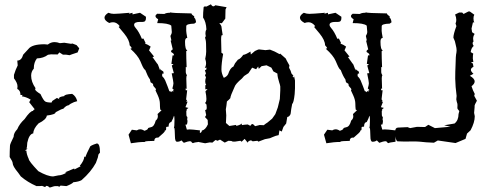

<svg xmlns="http://www.w3.org/2000/svg" viewBox="-20 -646 2262 873"><path d="M62.5 139.2Q37.6 109.4 37.6 95.7Q37.6 88.4 23.9 67.9Q23.9 43 25.4 16.1Q25.4 9.3 42 -23.9Q42 -41.5 58.6 -58.6Q68.4 -83 91.8 -104.5Q117.2 -141.6 129.9 -141.6Q130.9 -145.5 137.7 -149.4L112.8 -181.2Q114.7 -186 119.6 -192.9Q108.4 -199.7 98.1 -203.4Q87.9 -207 79.6 -208L82.5 -214.4L73.2 -213.9Q73.2 -234.9 58.6 -241.7L59.6 -253.4Q59.6 -268.6 43.5 -290V-305.7Q50.8 -329.6 60.5 -348.6L58.6 -370.6Q78.1 -370.6 85.4 -397.5L108.9 -422.9Q125 -444.8 182.6 -444.8L197.3 -443.4Q211.4 -454.6 228 -454.6Q239.3 -454.6 252.4 -449.7L272 -451.7L303.2 -446.8L309.1 -448.2L328.1 -440.9L340.3 -426.3L333 -407.7L306.6 -398.9L296.4 -395L279.8 -397.5H266.1L250 -407.7L242.2 -398.4Q229.5 -398.9 211.9 -398.9L198.2 -397Q177.7 -381.3 147.9 -380.4Q133.8 -361.8 133.8 -336.9V-334Q121.6 -320.8 121.6 -301.8Q121.6 -273.4 141.6 -245.1L139.6 -240.2Q139.6 -233.4 164.1 -218.3Q177.7 -189 186 -184.3Q194.3 -179.7 214.4 -179.7L217.8 -187L238.8 -200.7L251.5 -194.3L248 -198.2Q248.5 -206.1 272 -209Q272 -216.8 308.1 -219.2Q325.7 -208.5 331.1 -186L316.4 -181.6L301.3 -174.3L291 -167Q281.7 -167 267.6 -151.4Q261.2 -151.4 232.9 -135.7Q232.9 -125.5 192.9 -120.6Q190.9 -102.5 155.3 -85Q131.8 -61 131.3 -39.6Q112.3 -36.6 104 2.9Q103.5 23.4 100.1 29.3L105.5 30.3L93.3 38.1L100.1 39.1Q100.1 53.7 110.8 77.1Q110.8 86.4 154.3 132.3Q196.3 156.2 221.7 156.2L245.6 151.4Q260.7 151.4 282.7 139.2L275.4 137.7L317.4 120.1L318.4 124.5L346.7 109.9L342.8 107.9Q362.8 84 363.3 65.4L367.7 68.8Q373 53.7 388.7 22.9Q388.7 16.1 420.4 6.3Q434.6 6.3 434.6 47.9L427.7 56.2L424.8 70.3L416 94.7Q393.6 135.7 351.1 172.9Q338.9 180.2 313.5 182.6Q308.1 189.9 282.2 200.2L255.4 197.8L249 203.6L244.1 200.2H230Q226.6 200.2 209.5 206.1H204.1Q199.7 199.2 189.9 199.2L185.1 204.6L171.4 199.2Q165.5 200.2 146 200.2Q105.5 182.6 74.7 156.2Z M857.4 4.9 852.5 2.4Q850.6 -3.9 842.3 -3.9Q835.9 -3.9 815.9 3.4L804.7 -7.8Q797.4 -1.5 785.2 -1.5Q775.4 -1.5 775.4 -25.9Q774.4 -58.6 773.4 -63.5L770.5 -63Q773.4 -70.3 773.4 -99.6Q773.4 -117.7 771 -119.6Q767.6 -107.4 758.8 -91.3Q746.6 -89.8 746.6 -70.3Q735.4 -70.3 735.4 -66.4V-59.1Q735.4 -52.2 728 -51.8Q729.5 -51.8 729.5 -49.8Q729.5 -45.4 699.2 -20Q698.2 -20.5 696.8 -20.5Q681.6 -20.5 681.6 -5.4Q664.1 -4.4 652.8 -4.4Q641.6 -4.4 637.7 -0.5Q610.4 -0.5 575.2 5.4L564.5 -33.7L579.6 -56.2Q592.3 -54.2 602.1 -53.2Q609.4 -58.1 617.2 -58.1Q626.5 -58.1 636.7 -51.3Q652.8 -56.6 652.8 -62Q652.8 -64.9 667 -67.9Q681.2 -70.8 688 -97.7Q697.8 -105.5 697.8 -117.7Q697.8 -122.1 696.3 -127.4L714.4 -144.5L708.5 -147.9Q707 -161.1 707 -174.3Q707 -191.4 697.3 -212.9L687 -234.9Q689 -236.8 689 -239.3Q689 -243.2 682.6 -249Q676.3 -254.9 676.3 -259.5Q676.3 -264.2 675.3 -264.9Q674.3 -265.6 664.6 -272L661.6 -285.2Q651.4 -298.8 640.6 -327.6Q633.8 -331.1 625 -351.6L617.7 -368.7Q606.4 -394.5 572.8 -424.3L579.1 -426.8Q579.1 -429.7 569.3 -440.4Q569.3 -462.9 544.4 -493.7L519.5 -523.4L524.4 -527.3Q510.7 -544.9 494.1 -544.9Q485.4 -544.9 476.6 -541.5Q455.1 -552.7 455.1 -565.4Q455.1 -577.1 472.7 -587.9Q485.4 -583 497.6 -583Q513.2 -583 569.3 -587.9L565.4 -583.5L582.5 -587.9V-580.6L616.7 -587.9L643.6 -569.8V-563Q643.6 -546.4 628.9 -546.4H616.7Q589.8 -546.4 589.8 -533.2Q589.8 -526.4 596.7 -519Q611.8 -502 625 -469.7L632.3 -470.7L642.1 -450.2L638.7 -448.2Q653.3 -442.9 665 -434.1L657.7 -417L680.7 -388.7L673.3 -386.7L695.8 -355V-356.9Q696.8 -356.9 708 -325.7Q708.5 -334 709 -334Q709.5 -334 710.2 -330.8Q710.9 -327.6 722.2 -321.3L724.6 -311.5H720.2Q717.3 -311.5 717.3 -306.2V-299.8Q726.6 -291 731 -280.8Q742.7 -252.4 750 -231.4Q755.9 -231.4 758.8 -226.6Q761.7 -231.4 761.7 -231.9L769 -230L766.1 -236.3L772 -235.8L763.7 -243.7Q768.6 -260.7 768.6 -267.6Q768.6 -274.4 760.7 -312.5L770.5 -313.5L761.2 -347.7L769 -354.5L759.3 -355.5L764.6 -394L771.5 -394.5Q770.5 -402.3 764.2 -405.5Q757.8 -408.7 757.8 -412.1Q757.8 -417.5 765.6 -421.4L755.9 -461.4Q759.3 -461.4 759.3 -462.4L754.9 -482.4Q761.2 -492.7 761.2 -501Q761.2 -504.9 758.8 -529.3Q745.6 -541 694.8 -541L699.2 -558.6Q687 -565.4 687 -572.8Q687 -578.1 694.8 -583.5L727.5 -582.5Q735.4 -587.9 751.5 -587.9L755.9 -589.8Q757.8 -586.4 850.6 -585Q850.6 -579.6 862.8 -572.3L863.3 -564.5Q868.2 -562.5 869.6 -554.7L871.6 -544.9L863.3 -538.6Q827.1 -537.6 826.9 -527.1Q826.7 -516.6 826.7 -505.9Q826.7 -499.5 831.5 -473.6Q821.3 -473.6 821.3 -456.1Q821.3 -419.9 832 -417L826.7 -413.1Q826.7 -383.3 828.6 -340.3L824.7 -341.3V-317.4Q824.7 -312.5 830.1 -303.2Q827.1 -300.8 827.1 -289.6L828.6 -241.7L824.2 -244.1V-235.8L831.1 -235.4L826.2 -193.8L830.1 -189.9L827.1 -183.1L833 -184.1L823.2 -158.7L836.9 -155.3L828.1 -148.4L830.1 -145.5Q827.1 -144.5 827.1 -139.6L827.6 -121.6Q827.6 -117.2 832 -113.8L831.1 -101.1Q832.5 -99.6 832.5 -95.2Q832.5 -89.8 830.1 -80.1L823.2 -79.1L829.6 -56.6Q834.5 -57.6 840.8 -57.6Q853 -57.6 889.2 -53.2L888.7 -45.4Q889.6 -41 889.6 -1.5Q862.3 1.5 857.4 4.9Z M1021 -192.9 1011.7 -184.6Q1009.8 -164.1 1006.8 -148.9L1008.8 -121.6L1007.3 -86.9L1022.9 -73.2L1053.7 -78.1V-73.7Q1069.3 -76.2 1080.1 -84.5L1079.1 -77.1Q1090.3 -79.1 1106.9 -80.1Q1114.3 -74.7 1119.6 -74.2Q1121.1 -82 1129.9 -82L1140.1 -72.3L1161.1 -77.6Q1168 -77.1 1179.2 -76.7L1188 -83.5Q1194.8 -86.9 1208.5 -99.1L1217.3 -106.4L1231.9 -127Q1234.4 -135.7 1243.2 -157.7L1252.4 -195.8L1254.4 -235.4V-252.9Q1252.4 -264.2 1250 -269.5Q1241.7 -294.9 1241.2 -311.5L1223.1 -321.3L1213.9 -338.4L1191.9 -349.1Q1183.6 -347.7 1169.4 -345.2L1156.7 -333L1153.8 -343.8L1144.5 -331.1L1126.5 -338.4Q1121.1 -329.1 1109.9 -313.5L1089.8 -300.3L1080.1 -289.1Q1050.3 -264.2 1046.4 -250.5Q1027.8 -210.4 1027.3 -200.2V-199.7ZM884.8 0 886.7 -40.5Q897.9 -43 897.9 -52.7Q913.6 -54.7 925.3 -80.6L924.3 -100.6L912.1 -113.8L917.5 -122.6L912.6 -146.5L915 -146Q919.9 -146 919.9 -157.2L918.9 -170.4L912.1 -178.2Q918.5 -181.2 918.5 -196.8Q918.5 -210 914.1 -230.5L923.8 -241.2L913.6 -239.7V-257.8L917.5 -261.2Q913.1 -266.1 913.1 -275.4Q913.1 -284.7 916.5 -294.4L912.1 -303.7L916.5 -312.5L911.6 -326.2L918.5 -330.6V-339.4L911.1 -336.4Q917 -347.2 917 -358.9Q917 -366.7 913.1 -378.4Q917.5 -397.9 917.5 -411.6Q917.5 -457 915 -464.6Q912.6 -472.2 912.6 -476.6L915 -480.5H916Q914.1 -488.8 914.1 -495.1Q914.1 -505.4 918.5 -512.2Q917 -546.4 903.3 -566.4L903.8 -587.9Q905.8 -606.4 905.8 -611.8Q905.8 -616.7 913.1 -616.7L918.9 -616.2L939 -626.5Q944.3 -617.2 950.2 -617.2Q954.6 -617.2 959 -622.1L1010.3 -613.3L1005.4 -603L1004.4 -561.5L988.8 -540.5L977.1 -541Q985.8 -531.2 986.8 -526.1Q987.8 -521 989 -509.3Q990.2 -497.6 992.7 -485.4L989.7 -486.8Q985.4 -486.8 985.4 -466.3L986.8 -406.2L994.6 -400.9Q990.7 -379.4 988.8 -361.8Q986.8 -344.2 986.8 -330.1Q986.8 -312.5 997.6 -292Q1012.7 -298.3 1017.6 -309.6Q1026.9 -337.9 1041 -342.8L1048.8 -358.4L1062 -375L1064.9 -376Q1074.2 -379.9 1085.9 -396.5Q1096.7 -397.5 1118.7 -411.6L1120.6 -398.4L1139.2 -414.1Q1154.3 -421.4 1157.2 -421.4L1179.7 -418.9L1186.5 -418L1207.5 -420.4L1229 -411.6L1251 -399.9L1253.9 -402.3L1279.3 -379.9L1283.7 -370.6L1295.9 -348.6Q1294.9 -343.3 1294.4 -337.9Q1303.2 -323.2 1305.2 -312L1314 -301.8L1310.5 -297.4L1313.5 -293.5L1317.4 -298.8L1321.3 -279.8V-244.6Q1320.8 -230 1319.8 -218.3Q1315.4 -177.7 1308.6 -173.8Q1303.2 -147.5 1301.8 -131.3Q1301.3 -124 1293.5 -116.7L1286.1 -113.8L1281.2 -84.5L1268.6 -68.8L1261.2 -47.9L1250.5 -53.2L1247.1 -31.7Q1233.9 -29.3 1218.8 -22.5L1207.5 -17.6L1184.6 -13.2L1154.8 -2L1150.4 -5.9L1128.9 -3.4Q1124.5 -7.3 1120.1 -7.8Q1106.9 -4.4 1106.4 2.9L1092.3 -14.6L1078.6 -1.5L1073.2 -5.9L1047.9 -2L1036.6 -2.4Q1035.2 -5.9 1018.6 -5.9L1002 2.4L980.5 -11.2L968.8 -5.9L961.4 -9.3L959 -8.8L945.8 2.4Q939 2 934.1 1.5H933.6L912.6 5.4Z M1746.1 4.9 1741.2 2.4Q1739.3 -3.9 1731 -3.9Q1724.6 -3.9 1704.6 3.4L1693.4 -7.8Q1686 -1.5 1673.8 -1.5Q1664.1 -1.5 1664.1 -25.9Q1663.1 -58.6 1662.1 -63.5L1659.2 -63Q1662.1 -70.3 1662.1 -99.6Q1662.1 -117.7 1659.7 -119.6Q1656.2 -107.4 1647.5 -91.3Q1635.3 -89.8 1635.3 -70.3Q1624 -70.3 1624 -66.4V-59.1Q1624 -52.2 1616.7 -51.8Q1618.2 -51.8 1618.2 -49.8Q1618.2 -45.4 1587.9 -20Q1586.9 -20.5 1585.4 -20.5Q1570.3 -20.5 1570.3 -5.4Q1552.7 -4.4 1541.5 -4.4Q1530.3 -4.4 1526.4 -0.5Q1499 -0.5 1463.9 5.4L1453.1 -33.7L1468.3 -56.2Q1481 -54.2 1490.7 -53.2Q1498 -58.1 1505.9 -58.1Q1515.1 -58.1 1525.4 -51.3Q1541.5 -56.6 1541.5 -62Q1541.5 -64.9 1555.7 -67.9Q1569.8 -70.8 1576.7 -97.7Q1586.4 -105.5 1586.4 -117.7Q1586.4 -122.1 1585 -127.4L1603 -144.5L1597.2 -147.9Q1595.7 -161.1 1595.7 -174.3Q1595.7 -191.4 1585.9 -212.9L1575.7 -234.9Q1577.6 -236.8 1577.6 -239.3Q1577.6 -243.2 1571.3 -249Q1564.9 -254.9 1564.9 -259.5Q1564.9 -264.2 1564 -264.9Q1563 -265.6 1553.2 -272L1550.3 -285.2Q1540 -298.8 1529.3 -327.6Q1522.5 -331.1 1513.7 -351.6L1506.3 -368.7Q1495.1 -394.5 1461.4 -424.3L1467.8 -426.8Q1467.8 -429.7 1458 -440.4Q1458 -462.9 1433.1 -493.7L1408.2 -523.4L1413.1 -527.3Q1399.4 -544.9 1382.8 -544.9Q1374 -544.9 1365.2 -541.5Q1343.8 -552.7 1343.8 -565.4Q1343.8 -577.1 1361.3 -587.9Q1374 -583 1386.2 -583Q1401.9 -583 1458 -587.9L1454.1 -583.5L1471.2 -587.9V-580.6L1505.4 -587.9L1532.2 -569.8V-563Q1532.2 -546.4 1517.6 -546.4H1505.4Q1478.5 -546.4 1478.5 -533.2Q1478.5 -526.4 1485.4 -519Q1500.5 -502 1513.7 -469.7L1521 -470.7L1530.8 -450.2L1527.3 -448.2Q1542 -442.9 1553.7 -434.1L1546.4 -417L1569.3 -388.7L1562 -386.7L1584.5 -355V-356.9Q1585.4 -356.9 1596.7 -325.7Q1597.2 -334 1597.7 -334Q1598.1 -334 1598.9 -330.8Q1599.6 -327.6 1610.8 -321.3L1613.3 -311.5H1608.9Q1606 -311.5 1606 -306.2V-299.8Q1615.2 -291 1619.6 -280.8Q1631.3 -252.4 1638.7 -231.4Q1644.5 -231.4 1647.5 -226.6Q1650.4 -231.4 1650.4 -231.9L1657.7 -230L1654.8 -236.3L1660.6 -235.8L1652.3 -243.7Q1657.2 -260.7 1657.2 -267.6Q1657.2 -274.4 1649.4 -312.5L1659.2 -313.5L1649.9 -347.7L1657.7 -354.5L1647.9 -355.5L1653.3 -394L1660.2 -394.5Q1659.2 -402.3 1652.8 -405.5Q1646.5 -408.7 1646.5 -412.1Q1646.5 -417.5 1654.3 -421.4L1644.5 -461.4Q1647.9 -461.4 1647.9 -462.4L1643.6 -482.4Q1649.9 -492.7 1649.9 -501Q1649.9 -504.9 1647.5 -529.3Q1634.3 -541 1583.5 -541L1587.9 -558.6Q1575.7 -565.4 1575.7 -572.8Q1575.7 -578.1 1583.5 -583.5L1616.2 -582.5Q1624 -587.9 1640.1 -587.9L1644.5 -589.8Q1646.5 -586.4 1739.3 -585Q1739.3 -579.6 1751.5 -572.3L1752 -564.5Q1756.8 -562.5 1758.3 -554.7L1760.3 -544.9L1752 -538.6Q1715.8 -537.6 1715.6 -527.1Q1715.3 -516.6 1715.3 -505.9Q1715.3 -499.5 1720.2 -473.6Q1710 -473.6 1710 -456.1Q1710 -419.9 1720.7 -417L1715.3 -413.1Q1715.3 -383.3 1717.3 -340.3L1713.4 -341.3V-317.4Q1713.4 -312.5 1718.8 -303.2Q1715.8 -300.8 1715.8 -289.6L1717.3 -241.7L1712.9 -244.1V-235.8L1719.7 -235.4L1714.8 -193.8L1718.8 -189.9L1715.8 -183.1L1721.7 -184.1L1711.9 -158.7L1725.6 -155.3L1716.8 -148.4L1718.8 -145.5Q1715.8 -144.5 1715.8 -139.6L1716.3 -121.6Q1716.3 -117.2 1720.7 -113.8L1719.7 -101.1Q1721.2 -99.6 1721.2 -95.2Q1721.2 -89.8 1718.8 -80.1L1711.9 -79.1L1718.3 -56.6Q1723.1 -57.6 1729.5 -57.6Q1741.7 -57.6 1777.8 -53.2L1777.3 -45.4Q1778.3 -41 1778.3 -1.5Q1751 1.5 1746.1 4.9Z M1787.1 -3.4Q1776.9 -8.3 1776.9 -48.3Q1776.9 -65.4 1789.6 -65.9L1833 -67.9L1844.7 -63.5L1876 -69.3L1912.6 -68.4L1927.7 -78.6L1957.5 -63.5L2028.8 -69.8L1999.5 -76.2L2046.9 -84.5Q2064.9 -99.1 2064.9 -127.4L2068.4 -141.1Q2059.6 -150.9 2059.6 -153.8Q2060.1 -161.6 2060.1 -167Q2060.1 -173.8 2059.1 -176.3Q2057.1 -180.2 2054.7 -194.3L2056.2 -210Q2050.3 -255.9 2050.3 -278.8L2049.8 -288.1Q2049.8 -322.8 2051.3 -349.1Q2051.8 -393.1 2055.2 -406.2Q2056.2 -411.1 2056.2 -416.5Q2056.2 -427.2 2052.2 -441.9L2048.3 -458.5L2041.5 -474.6Q2041.5 -490.7 2055.2 -527.3L2051.3 -539.1Q2054.7 -546.9 2054.7 -555.7Q2054.7 -566.9 2049.3 -580.1L2067.4 -588.9H2081.5L2087.9 -582.5L2109.9 -593.8H2116.2L2136.7 -579.1Q2132.8 -572.8 2132.8 -562.5Q2132.8 -550.3 2136.7 -543.9L2130.4 -544.4Q2128.9 -534.7 2124 -516.1L2126.5 -499.5L2138.2 -491.7Q2131.3 -482.4 2131.3 -469.7L2132.8 -457Q2128.9 -454.1 2128.9 -449.7Q2128.9 -443.4 2133.8 -437Q2123 -428.7 2120.1 -409.2L2131.8 -402.3Q2129.9 -397 2129.9 -380.4L2132.3 -363.8H2121.1Q2130.9 -357.9 2130.9 -353.5V-352.5L2132.8 -342.3Q2121.1 -336.4 2121.1 -328.6Q2121.1 -320.8 2132.8 -310.5L2116.2 -301.3Q2138.2 -289.1 2138.2 -275.4Q2138.2 -265.1 2124 -253.9Q2129.4 -235.8 2138.7 -218.8L2136.2 -210.4L2148.4 -188Q2137.7 -169.9 2137.7 -163.1Q2137.7 -162.1 2138.2 -161.6L2135.7 -132.8L2138.7 -117.7Q2138.7 -89.4 2119.6 -53.7L2103.5 -38.6L2096.7 -14.6L2051.3 4.4L1970.7 -7.3L1953.1 2.9L1917.5 1Q1881.3 -2.9 1868.2 -2.9Q1834 -2.9 1817.9 -2.4Z"/></svg>

Font: Truetypewriter PolyglOTT
Style: Regular
Weight: 400
Designer: Sergey Beatoff a.k.a. Sam_T
Version: Version 3.76